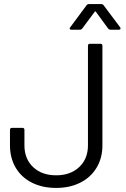

<svg xmlns="http://www.w3.org/2000/svg" viewBox="-20 -915 617 943"><path d="M256 8Q188 8 136.5 -18Q85 -44 57 -91.5Q29 -139 29 -201V-277Q29 -287 39 -287H90Q100 -287 100 -277V-201Q100 -135 142.5 -94.5Q185 -54 256 -54Q326 -54 369 -94.5Q412 -135 412 -201V-690Q412 -700 422 -700H473Q483 -700 483 -690V-201Q483 -139 454.5 -91.5Q426 -44 374.5 -18Q323 8 256 8ZM331 -769Q325 -769 323.5 -771.5Q322 -774 322 -775Q322 -778 325 -781L405 -889Q409 -895 418 -895H476Q485 -895 489 -889L570 -781Q572 -779 572 -775Q572 -773 570 -771Q568 -769 564 -769H524Q515 -769 511 -775L451 -857Q450 -859 448 -859Q446 -859 445 -857L384 -775Q380 -769 371 -769Z"/></svg>

Font: LinhAnh
Style: Regular
Weight: 400
Designer: Jeremy Tribby
Foundry: Tribby Type
Version: Version 1.408